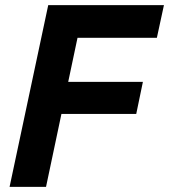

<svg xmlns="http://www.w3.org/2000/svg" viewBox="-20 -730 660 750"><path d="M17.4 0 168.4 -710H620.4L592.8 -582.4H225.8L294.8 -639.2L159.8 0ZM204 -285 230.6 -410.2H538.2L512.2 -285Z"/></svg>

Font: Geist Mono
Style: Italic
Weight: 400
Italic angle: -12°
Monospace: yes
Designer: Basement.studio, Andrés Briganti, Mateo Zaragoza
Foundry: Basement.studio, Vercel, Andrés Briganti, Guido Ferreyra, Mateo Zaragoza
Version: Version 1.500